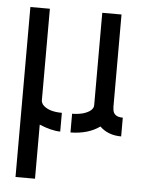

<svg xmlns="http://www.w3.org/2000/svg" viewBox="-51 -726 586 767"><g transform="rotate(5 242.5 -342.0)"><path d="M40 0H118.2V-216.8Q168 -196.3 202.1 -196.3V-271.5Q146.5 -271.5 124 -297.9Q118.2 -306.6 118.2 -313.5V-681.6H40ZM243.2 -196.3Q314.5 -197.3 360.4 -230.5Q393.6 -198.2 446.3 -198.2V-273.4Q409.2 -273.4 406.2 -302.7Q405.3 -307.6 405.3 -313.5V-683.6H328.1V-313.5Q328.1 -290 288.1 -277.3Q266.6 -271.5 243.2 -271.5Z"/></g></svg>

Font: Post No Bills Colombo SemiBold
Style: Regular
Weight: 600
Designer: Kosala Senevirathne, Siva Puranthara, Lasantha Premarathna, Tharique Azeez
Foundry: Mooniak
Version: Version 1.220 ; ttfautohint (v1.6)